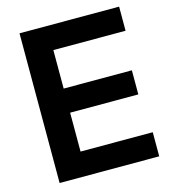

<svg xmlns="http://www.w3.org/2000/svg" viewBox="-111 -834 817 923"><g transform="rotate(-15 297.5 -372.5)"><path d="M71.5 -745H567.2V-625H207.8V-433.5H547.2V-313.5H207.8V-120H567.2V0H71.5Z"/></g></svg>

Font: Trafiko Sans Variable
Style: Regular
Weight: 400
Designer: Gumpita Rahayu / Trafiko
Foundry: Tokotype / Trafiko
Version: Version 0.001;FEAKit 1.0